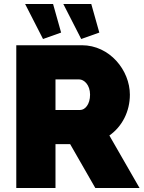

<svg xmlns="http://www.w3.org/2000/svg" viewBox="-20 -935 715 955"><path d="M384 -741 474 -773 434 -915H295ZM194 -741 284 -773 244 -915H105ZM256 0V-218H329L454 0H674L524 -261C588 -306 626 -381 626 -464C626 -585 526 -710 387 -710H61V0ZM256 -540H374C398 -540 428 -513 428 -464C428 -416 403 -388 379 -388H256Z"/></svg>

Font: Raleway Black
Style: Regular
Weight: 900
Designer: Matt McInerney, Pablo Impallari, Rodrigo Fuenzalida
Foundry: Matt McInerney, Pablo Impallari, Rodrigo Fuenzalida
Version: Version 3.000g; ttfautohint (v1.5) -l 8 -r 28 -G 28 -x 14 -D